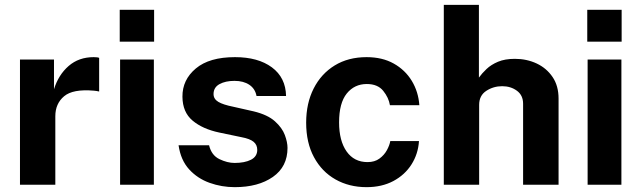

<svg xmlns="http://www.w3.org/2000/svg" viewBox="-20 -763 2650 793"><path d="M62.5 0V-517H203V-394.5Q221.5 -454 263.5 -490.5Q305.5 -527 367 -527Q383.5 -527 389.5 -524V-385Q385 -386.5 378.8 -387.2Q372.5 -388 367.5 -388.5Q281 -396 244.8 -365.5Q208.5 -335 208.5 -283V0Z M616.5 -722.5V-591H474.5V-722.5ZM615.5 -517V0H476V-517Z M949.5 10Q895.5 10 845.8 -7.8Q796 -25.5 761.2 -63.5Q726.5 -101.5 717.5 -163H843.5Q853.5 -121.5 886.2 -105.8Q919 -90 949 -90Q990.5 -90 1016.5 -103.2Q1042.5 -116.5 1042.5 -144Q1042.5 -165 1027.2 -177.5Q1012 -190 977 -196.5L886 -215.5Q817 -230 775.5 -264.8Q734 -299.5 733.5 -363.5Q733 -433.5 788.8 -480.2Q844.5 -527 950.5 -527Q1046 -527 1103 -484.8Q1160 -442.5 1161.5 -366.5H1039.5Q1034 -396.5 1009.8 -412.8Q985.5 -429 948.5 -429Q911 -429 886.5 -415.5Q862 -402 862 -374.5Q862 -354 881.8 -342.2Q901.5 -330.5 944 -322L1028 -303Q1085.5 -289 1115.5 -262Q1145.5 -235 1156.5 -205.2Q1167.5 -175.5 1167.5 -152Q1167.5 -74.5 1107 -32.2Q1046.5 10 949.5 10Z M1494 -527Q1559 -527 1606.2 -500.5Q1653.5 -474 1680.8 -429Q1708 -384 1712 -328.5H1590.5Q1585.5 -359.5 1562.8 -387.8Q1540 -416 1495 -416Q1444 -416 1412.2 -376.8Q1380.5 -337.5 1380.5 -257.5Q1380.5 -181.5 1411.5 -137.5Q1442.5 -93.5 1498 -93.5Q1527.5 -93.5 1547.2 -108Q1567 -122.5 1578 -142.8Q1589 -163 1592 -180.5H1710.5Q1707 -127 1679.5 -83.8Q1652 -40.5 1604.5 -15.2Q1557 10 1494 10Q1422 10 1365.5 -22Q1309 -54 1276.8 -113.8Q1244.5 -173.5 1244.5 -256.5Q1244.5 -336.5 1275.5 -397.5Q1306.5 -458.5 1362.5 -492.8Q1418.5 -527 1494 -527Z M1813 0V-743H1958V-442.5Q1970.5 -460 1989.5 -478Q2008.5 -496 2037 -508Q2065.5 -520 2106.5 -520Q2155.5 -520 2196.5 -500.8Q2237.5 -481.5 2262.2 -445Q2287 -408.5 2287 -356V0H2140.5V-334.5Q2140.5 -369.5 2115 -388.2Q2089.5 -407 2054 -407Q2018 -407 1988.5 -387.8Q1959 -368.5 1959 -330V0Z M2547.5 -722.5V-591H2405.5V-722.5ZM2546.5 -517V0H2407V-517Z"/></svg>

Font: Public Sans
Style: Bold
Weight: 700
Designer: The Public Sans project authors (U.S. Web Design System). Libre Franklin designed by Pablo Impallari and Rodrigo Fuenzal
Version: Version 1.008; ttfautohint (v1.8.1) -l 8 -r 50 -G 200 -x 14 